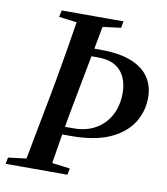

<svg xmlns="http://www.w3.org/2000/svg" viewBox="-82 -728 688 793"><g transform="rotate(10 262.0 -332.0)"><path d="M134 -160 141 -193H244Q299 -193 338 -215.5Q377 -238 398.5 -278Q420 -318 420 -370Q420 -431 388.5 -465Q357 -499 295 -499H198L205 -532H300Q377 -532 427 -512.5Q477 -493 502 -457Q527 -421 527 -371Q527 -312 496 -264Q465 -216 402 -188Q339 -160 241 -160ZM-5 0 0 -27 112 -41H149L259 -27L254 0ZM69 0 136 -353Q150 -430 163 -508.5Q176 -587 188 -664H298L231 -310Q216 -232 203 -154.5Q190 -77 178 0ZM107 -636 113 -664H372L367 -636L256 -622H218Z"/></g></svg>

Font: Source Serif 4 48pt SemiBold
Style: Italic
Weight: 600
Italic angle: -12°
Designer: Frank Grießhammer
Foundry: Adobe Systems Incorporated
Version: Version 4.004;hotconv 1.0.116;makeotfexe 2.5.65601